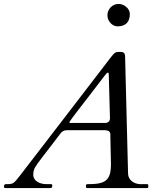

<svg xmlns="http://www.w3.org/2000/svg" viewBox="-30 -956 810 976"><path d="M573 -936C541.2 -936 516 -909.7 516 -878C516 -849.5 540.1 -822 567 -822C610.1 -822 630 -845.3 630 -885C630 -911.9 601.4 -936 573 -936ZM505 -331H325C323.7 -331 323 -331.8 323 -333.5C323 -335.2 324.5 -338.2 327.5 -342.5C338.2 -358 336.2 -355.2 358 -384C389.2 -425.2 471.7 -530.2 504 -574C510.7 -582.7 515.7 -587 519 -587C521.7 -587 523 -582.7 523 -574L529 -355C529 -340.4 519.6 -331 505 -331ZM236 -14C235.3 -18 233 -20 229 -20H206C171.6 -20 139 -36.1 139 -68C139 -82 142.2 -94.5 148.5 -105.5C154.8 -116.5 167 -133.7 185 -157C210.9 -191 249.3 -239.4 277 -277C285 -288.3 295.7 -294 309 -294H505C522.3 -293.3 531 -286 531 -272V-264L534 -123C534 -100.3 532 -82.7 528 -70C514.4 -25.7 474.9 -20 419 -20C411 -20 407 -18.3 407 -15V-5C407 -1.7 409.3 0 414 0H717C721.7 0 724 -2.3 724 -7V-12C724 -17.3 722 -20 718 -20H696C693.1 -19.8 690.3 -19.6 687.5 -19.6C648.5 -19.6 621.7 -42.8 621 -73L606 -666C606 -682.3 601.5 -692 584 -692H571C563.7 -692 557.5 -690 552.5 -686C547.5 -682 539.7 -673 529 -659C381.7 -465.6 222.1 -260.1 73.5 -66C57.2 -44.7 45.8 -31.7 39.5 -27C33.2 -22.3 23.7 -20 11 -20H0C-6.7 -20 -10 -15.3 -10 -6C-10 -2 -6.7 0 0 0H224C234.2 0 233.9 -1.5 236 -14Z"/></svg>

Font: fbb
Style: Italic
Weight: 400
Italic angle: -12°
Designer: David J. Perry, Michael Sharpe
Version: Version 0.991